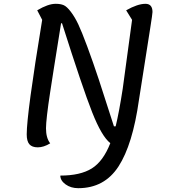

<svg xmlns="http://www.w3.org/2000/svg" viewBox="-20 -746 910 1006"><path d="M178 26Q148 26 134 10Q120 -6 120 -42Q120 -150 201 -642L175 -692Q232 -726 271 -726H272H273Q297 -726 313.5 -719Q330 -712 351 -684.5Q372 -657 390 -619Q408 -581 437.5 -501.5Q467 -422 497.5 -330Q528 -238 577 -84H586Q604 -158 623 -281L672 -642L641 -692Q701 -726 742 -726Q779 -726 779 -683Q779 -674 767.5 -601Q756 -528 737.5 -410Q719 -292 708 -222Q675 12 601 126Q527 240 390 240Q351 240 323.5 220Q296 200 296 174Q401 174 461 136.5Q521 99 558 4Q513 -31 463 -157.5Q413 -284 305 -624H300Q297 -604 284 -524Q271 -444 262.5 -389.5Q254 -335 243 -264Q232 -193 226.5 -144.5Q221 -96 221 -74Q221 -23 243 5Q209 26 178 26Z"/></svg>

Font: Lemonada Light
Style: Regular
Weight: 300
Designer: Mohamed Gaber (Arabic), Eduardo Tunni (Latin)
Foundry: Kief Type Foundry
Version: Version 4.004